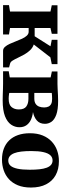

<svg xmlns="http://www.w3.org/2000/svg" viewBox="641 -1244 614 1936"><g transform="rotate(90 948.0 -276.0)"><path d="M31.5 0V-59.5L96 -70V-478L33 -491V-548.5H320.5V-491L262.5 -478V-318.5H345.5L446.5 -478L381 -491V-548.5H627V-491L558 -477L428.5 -309.5Q463 -297.5 487.5 -271.2Q512 -245 530 -213Q548 -181 562.2 -150.2Q576.5 -119.5 589.8 -97.8Q603 -76 618.5 -71.5L659.5 -60.5V0H492Q469.5 0 452.8 -18.8Q436 -37.5 422.5 -66.8Q409 -96 396.5 -129Q384 -162 370.5 -191.2Q357 -220.5 339.8 -239.2Q322.5 -258 299.5 -258H262.5V-70L327.5 -59.5V0Z M992.5 4Q965 4 934.2 3Q903.5 2 874.8 1Q846 0 823.5 0H698.5V-57L760.5 -67.5V-479.5L700.5 -492V-548.5H826.5Q845.5 -548.5 875.8 -550.2Q906 -552 938.8 -553.5Q971.5 -555 997 -555Q1086.5 -555 1136.8 -536.5Q1187 -518 1207.8 -488Q1228.5 -458 1228.5 -422Q1228.5 -370.5 1195.5 -341.2Q1162.5 -312 1110 -301.5Q1154.5 -296.5 1189 -280Q1223.5 -263.5 1243.2 -235Q1263 -206.5 1263 -164.5Q1263 -119.5 1236.8 -81Q1210.5 -42.5 1151.5 -19.2Q1092.5 4 992.5 4ZM975 -56.5Q1035 -56.5 1059.2 -85.2Q1083.5 -114 1083.5 -158.5Q1083.5 -213 1053.8 -234.2Q1024 -255.5 977 -255.5H917V-62.5Q923 -61 932 -59.8Q941 -58.5 952.2 -57.5Q963.5 -56.5 975 -56.5ZM917 -315H974Q1007.5 -315 1027.2 -328.5Q1047 -342 1055.2 -364.5Q1063.5 -387 1063.5 -414Q1063.5 -438.5 1055.2 -456.8Q1047 -475 1028.2 -484.8Q1009.5 -494.5 977 -494.5Q960.5 -494.5 945.5 -493.5Q930.5 -492.5 917 -491Z M1323.5 -270.5Q1323.5 -345 1346.2 -400Q1369 -455 1408.2 -491.2Q1447.5 -527.5 1498 -545.2Q1548.5 -563 1604.5 -563Q1687 -563 1746.5 -530Q1806 -497 1838.5 -434.2Q1871 -371.5 1871 -281Q1871 -204.5 1848.2 -149.2Q1825.5 -94 1786.2 -58.5Q1747 -23 1696.2 -6Q1645.5 11 1589.5 11Q1528 11 1479 -7.5Q1430 -26 1395.2 -62Q1360.5 -98 1342 -150.5Q1323.5 -203 1323.5 -270.5ZM1599.5 -52.5Q1631 -52.5 1651 -75.2Q1671 -98 1681.2 -145.5Q1691.5 -193 1691.5 -268Q1691.5 -324.5 1686.8 -367.5Q1682 -410.5 1671 -439.8Q1660 -469 1642 -484Q1624 -499 1597.5 -499Q1566.5 -499 1545.5 -476.5Q1524.5 -454 1513.8 -406.5Q1503 -359 1503 -283.5Q1503 -227 1508.2 -183.8Q1513.5 -140.5 1525 -111.5Q1536.5 -82.5 1555 -67.5Q1573.5 -52.5 1599.5 -52.5Z"/></g></svg>

Font: Merriweather 36pt Black
Style: Regular
Weight: 900
Version: Version 2.100